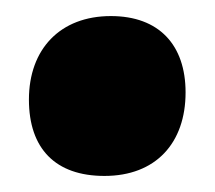

<svg xmlns="http://www.w3.org/2000/svg" viewBox="-20 -210 268 239"><path d="M118 -190C55 -190 16 -149 16 -86C16 -25 49 9 110 9C174 9 211 -32 211 -95C211 -154 178 -190 118 -190Z"/></svg>

Font: Luna Sans Black
Style: Regular
Weight: 900
Designer: Juan Pablo del Peral
Foundry: Huerta Tipografica
Version: Version 2.001; ttfautohint (v1.5)